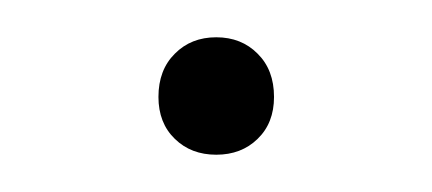

<svg xmlns="http://www.w3.org/2000/svg" viewBox="-20 -331 232 103"><path d="M96 -248Q82.5 -248 73.8 -256.5Q65 -265 65 -279Q65 -293.5 73.8 -302.2Q82.5 -311 96 -311Q109.5 -311 118.2 -302.2Q127 -293.5 127 -279Q127 -265 118.2 -256.5Q109.5 -248 96 -248Z"/></svg>

Font: Encode Sans SC SemiCondensed Thin
Style: Regular
Weight: 250
Width: 4
Designer: Multiple Designers
Foundry: Impallari Type
Version: Version 3.002